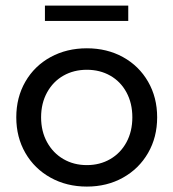

<svg xmlns="http://www.w3.org/2000/svg" viewBox="-20 -666 624 691"><path d="M161.9 -26.7C200.6 -5.2 244.1 5.5 292.6 5.5C341 5.5 384.4 -5.2 422.7 -26.7C461.1 -48.1 491.1 -77.7 512.9 -115.5C534.7 -153.2 545.6 -196 545.6 -243.8C545.6 -291.6 534.7 -334.4 512.9 -372.1C491.1 -409.9 461.1 -439.3 422.7 -460.5C384.4 -481.6 341 -492.2 292.6 -492.2C244.1 -492.2 200.6 -481.6 161.9 -460.5C123.3 -439.3 93.1 -409.9 71.3 -372.1C49.5 -334.4 38.6 -291.6 38.6 -243.8C38.6 -196 49.5 -153.2 71.3 -115.5C93.1 -77.7 123.3 -48.1 161.9 -26.7ZM376.7 -93.4C351.9 -79 323.8 -71.8 292.6 -71.8C261.3 -71.8 233.2 -79 208.4 -93.4C183.5 -107.8 163.9 -128 149.5 -154.1C135.1 -180.2 127.9 -210.1 127.9 -243.8C127.9 -277.5 135.1 -307.4 149.5 -333.5C163.9 -359.6 183.5 -379.7 208.4 -393.8C233.2 -407.9 261.3 -414.9 292.6 -414.9C323.8 -414.9 351.9 -407.9 376.7 -393.8C401.6 -379.7 421.1 -359.6 435.2 -333.5C449.3 -307.4 456.3 -277.5 456.3 -243.8C456.3 -210.1 449.3 -180.2 435.2 -154.1C421.1 -128 401.6 -107.8 376.7 -93.4ZM141.7 -645.8V-590.6H441.6V-645.8Z"/></svg>

Font: Montserrat Ace
Style: Regular
Weight: 500
Designer: Julieta Ulanovsky
Foundry: Julieta Ulanovsky
Version: Version 1